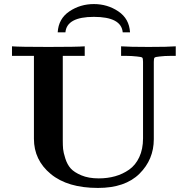

<svg xmlns="http://www.w3.org/2000/svg" viewBox="-20 -914 924 945"><path d="M264 -755Q268 -822 321.5 -858Q375 -894 442 -894Q509 -894 562.5 -858Q616 -822 620 -755H584Q577 -831 442 -831Q309 -831 302 -755ZM39 -639V-686Q77 -683 218 -683Q359 -683 397 -686V-639H289V-223Q289 -198 290.5 -181Q292 -164 301.5 -134Q311 -104 328 -85Q345 -66 380.5 -51Q416 -36 466 -36Q509 -36 546.5 -46.5Q584 -57 615.5 -79Q647 -101 665.5 -140.5Q684 -180 684 -233V-610Q684 -627 680 -630.5Q676 -634 654 -636Q627 -639 601 -639H576V-686Q617 -683 711 -683Q807 -683 845 -686V-639H820Q790 -639 766 -636Q745 -634 741 -630.5Q737 -627 737 -610V-229Q737 -129 666.5 -59Q596 11 462 11Q313 11 230 -57.5Q147 -126 147 -231V-639Z"/></svg>

Font: CMU Serif
Style: Bold
Weight: 700
Version: Version 0.7.0